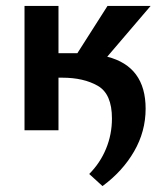

<svg xmlns="http://www.w3.org/2000/svg" viewBox="-20 -441 551 650"><path d="M473 -73Q473 4 434 71.5Q395 139 327 189L282 148Q319 111 339 62.5Q359 14 359 -40Q359 -123 311 -150.5Q263 -178 191 -178H178V0H63V-421H178V-261H230H242L344 -421H490L343 -249Q473 -216 473 -73Z"/></svg>

Font: Ysabeau Infant
Style: Bold
Weight: 700
Designer: Christian Thalmann (Catharsis Fonts)
Version: Version 0.003